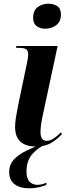

<svg xmlns="http://www.w3.org/2000/svg" viewBox="-20 -786 376 1043"><path d="M227 -630Q199 -630 179.5 -644Q160 -658 160 -688Q160 -730 185.5 -748Q211 -766 243 -766Q270 -766 290.5 -753Q311 -740 311 -708Q311 -668 285 -649Q259 -630 227 -630ZM175 10Q120 10 91 -16.5Q62 -43 62 -96Q62 -120 66.5 -147.5Q71 -175 79 -216L126 -441Q129 -454 131 -467Q133 -480 133 -491Q133 -511 122 -518.5Q111 -526 82 -526H67L69 -536H293L213 -163Q207 -137 203.5 -111.5Q200 -86 200 -69Q200 -46 208 -33.5Q216 -21 234 -21Q254 -21 274 -35.5Q294 -50 311 -67L317 -58Q293 -31 259.5 -10.5Q226 10 175 10ZM138 237Q88 237 59 214.5Q30 192 30 149Q30 107 56.5 79.5Q83 52 123.5 32.5Q164 13 208 -4H232Q188 15 156 50.5Q124 86 124 146Q124 185 141 201.5Q158 218 183 218Q207 218 233 206L231 219Q214 226 189 231.5Q164 237 138 237Z"/></svg>

Font: Noto Serif Display SemiCondensed
Style: Bold Italic
Weight: 700
Width: 4
Italic angle: -12°
Designer: Monotype Design Team
Foundry: Monotype Imaging Inc.
Version: Version 2.009